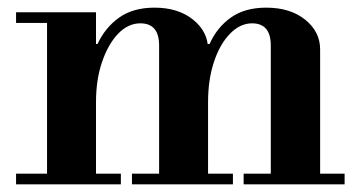

<svg xmlns="http://www.w3.org/2000/svg" viewBox="-20 -482 939 502"><path d="M688 -15V-363Q688 -421 639 -421Q608 -421 581.5 -394Q555 -367 539.5 -320.5Q524 -274 524 -215L504 -367H528Q547 -410 583.5 -436Q620 -462 676 -462Q739 -462 778 -430.5Q817 -399 817 -353V-15ZM22 0V-28H296V0ZM103 -15V-434H231V-15ZM325 0V-28H589V0ZM22 -422V-450H231V-422ZM396 -15V-363Q396 -421 347 -421Q315 -421 289 -394Q263 -367 247 -320.5Q231 -274 231 -215L211 -367H235Q255 -410 291.5 -436Q328 -462 384 -462Q446 -462 485 -430.5Q524 -399 524 -353V-15ZM617 0V-28H881V0Z"/></svg>

Font: Libre Bodoni SemiBold
Style: Regular
Weight: 600
Designer: Pablo Impallari, Rodrigo Fuenzalida
Foundry: Impallari Type
Version: Version 2.005;gftools[0.9.23]